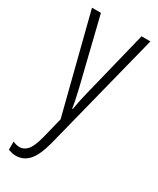

<svg xmlns="http://www.w3.org/2000/svg" viewBox="-198 -591 732 891"><g transform="rotate(30 168.0 -145.0)"><path d="M15.6 -530.8H63.5L150.9 -174.8Q160.6 -134.3 164.1 -115.5Q167.5 -96.7 170.4 -78.6H173.3Q178.2 -107.9 183.1 -130.6Q188 -153.3 193.8 -176.3L281.2 -530.8H328.6L167 108.4Q147.9 180.7 120.1 210.9Q92.3 241.2 52.2 241.2Q41.5 241.2 32 239Q22.5 236.8 11.2 232.9V189Q29.8 197.8 47.9 197.8Q70.3 197.8 88.4 177.7Q106.4 157.7 121.1 100.6L148.4 -9.3Z"/></g></svg>

Font: Open Sans Condensed Light
Style: Regular
Weight: 300
Width: 3
Designer: Monotype Design Team
Foundry: Monotype Imaging Inc.
Version: Version 3.003; ttfautohint (v1.8.4)